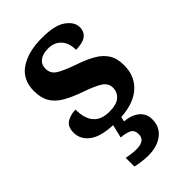

<svg xmlns="http://www.w3.org/2000/svg" viewBox="-236 -631 954 954"><g transform="rotate(-45 240.5 -154.0)"><path d="M229 10Q125 10 79 -21.5Q33 -53 33 -104Q33 -146 60.5 -162Q88 -178 121 -178Q121 -51 233 -51Q284 -51 307 -71.5Q330 -92 330 -122Q330 -154 302.5 -172.5Q275 -191 209 -214Q152 -234 114.5 -256Q77 -278 58.5 -309.5Q40 -341 40 -389Q40 -469 99 -508.5Q158 -548 255 -548Q345 -548 385.5 -518.5Q426 -489 426 -453Q426 -386 333 -386Q333 -435 307.5 -462Q282 -489 240 -489Q201 -489 180 -472.5Q159 -456 159 -427Q159 -394 185.5 -376Q212 -358 280 -334Q334 -316 371.5 -294.5Q409 -273 428.5 -242Q448 -211 448 -163Q448 -82 391 -36Q334 10 229 10ZM215 240Q199 240 172.5 237Q146 234 128 229V168Q167 176 196 176Q225 176 241 165.5Q257 155 257 130Q257 101 235.5 91Q214 81 182 79L203 -9H260L250 34Q299 38 328 62Q357 86 357 126Q357 179 318 209.5Q279 240 215 240Z"/></g></svg>

Font: Noto Serif Sinhala
Style: Bold
Weight: 700
Designer: Jelle Bosma - Monotype Design Team
Foundry: Monotype Imaging Inc.
Version: Version 2.007; ttfautohint (v1.8.4.7-5d5b)